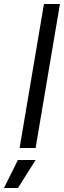

<svg xmlns="http://www.w3.org/2000/svg" viewBox="-70 -740 320 960"><path d="M149.7 -720H229.7L108 0H28ZM19.5 60H108.2L19.7 200H-50.2Z"/></svg>

Font: Oak Sans Light Italic
Style: Regular
Weight: 400
Italic angle: -9.5°
Foundry: Erik Kennedy, Walven
Version: Version 1.000;Glyphs 3.1.2 (3151)